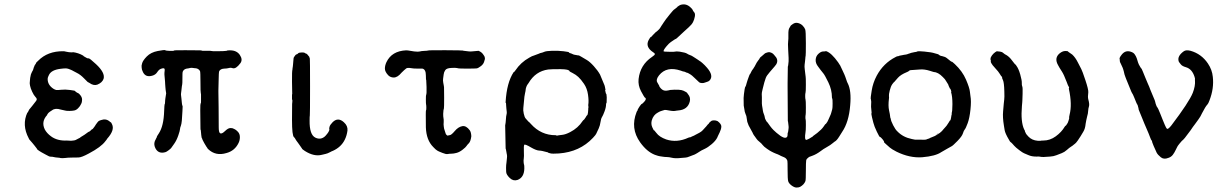

<svg xmlns="http://www.w3.org/2000/svg" viewBox="-20 -672 5510 862"><path d="M409 -114Q410 -115 410 -115V-114ZM354 -422Q353 -421 358.5 -418Q364 -415 369 -412Q374 -409 378 -410Q382 -411 411 -384Q453 -345 445 -318Q439 -301 417 -292Q400 -286 381 -300Q374 -304 373.5 -304Q373 -304 357 -320.5Q341 -337 325.5 -344.5Q310 -352 308.5 -353.5Q307 -355 304 -356Q301 -357 298.5 -358.5Q296 -360 288.5 -362.5Q281 -365 275 -365Q269 -365 264.5 -364.5Q260 -364 251 -363Q211 -358 200 -336Q194 -325 194 -317Q194 -291 219 -274Q227 -269 232.5 -268Q238 -267 255 -269Q272 -271 294.5 -268Q317 -265 317 -263.5Q317 -262 323 -258Q329 -254 329.5 -254.5Q330 -255 336 -250Q349 -237 348.5 -224.5Q348 -212 345.5 -208Q343 -204 341 -199.5Q339 -195 331 -186.5Q323 -178 313.5 -176Q304 -174 291.5 -174Q279 -174 278.5 -174.5Q278 -175 271 -176Q264 -177 253 -180Q228 -188 214 -177Q211 -175 204 -170.5Q197 -166 192 -158V-157V-156Q164 -126 181 -91Q190 -74 209 -60Q237 -39 281 -41Q291 -41 291 -40.5Q291 -40 299 -40Q316 -41 321.5 -44.5Q327 -48 333 -50.5Q339 -53 340 -54.5Q341 -56 350.5 -61.5Q360 -67 369 -74Q378 -81 380 -81Q382 -81 387 -86Q392 -91 392 -91Q396 -91 404 -103Q421 -130 426 -130Q427 -130 429.5 -131.5Q432 -133 432.5 -132.5Q433 -132 434 -133Q456 -141 473 -126Q476 -123 477.5 -123Q479 -123 483 -114Q496 -88 461 -49Q460 -46 453 -38Q434 -12 379 17Q346 35 332 35Q318 35 298.5 35.5Q279 36 276 37Q257 39 252 37.5Q247 36 238 35.5Q229 35 221 33Q213 31 207.5 31.5Q202 32 185 22Q145 1 146 -4Q146 -5 141.5 -10Q137 -15 134.5 -19Q132 -23 125.5 -30Q119 -37 115.5 -41.5Q112 -46 111.5 -46Q111 -46 109 -51Q77 -111 103 -167Q104 -166 104.5 -167Q105 -168 108 -174Q111 -180 111 -180Q120 -191 120.5 -191.5Q121 -192 125 -197L139 -215Q141 -217 141 -217.5Q141 -218 143 -220.5Q145 -223 145 -227Q145 -231 138.5 -237.5Q132 -244 124.5 -260Q117 -276 115 -287Q113 -298 113.5 -300Q114 -302 114.5 -312Q115 -322 115.5 -322.5Q116 -323 117 -329.5Q118 -336 118.5 -337Q119 -338 120 -341Q121 -344 122 -345.5Q123 -347 123.5 -349Q124 -351 126 -353.5Q128 -356 129.5 -361.5Q131 -367 131.5 -368.5Q132 -370 132.5 -371Q133 -372 134.5 -375.5Q136 -379 136 -379.5Q136 -380 139 -383.5Q142 -387 141.5 -388.5Q141 -390 151 -399Q194 -443 265 -442Q270 -442 270 -441.5Q270 -441 276.5 -440Q283 -439 287.5 -438Q292 -437 292 -437.5Q292 -438 299.5 -437Q307 -436 306 -438Q332 -435 354 -422Z M889 -444Q893 -444 911 -444Q929 -444 930 -443Q931 -442 952.5 -442Q974 -442 981 -442.5Q988 -443 994 -443.5Q1000 -444 1000 -445Q1000 -446 1013 -446Q1043 -446 1057 -425Q1071 -404 1059 -388Q1039 -361 1024 -366Q1016 -369 1007 -366.5Q998 -364 987 -364Q969 -363 964 -352Q962 -347 961.5 -308Q961 -269 960.5 -266Q960 -263 960.5 -259.5Q961 -256 961.5 -189.5Q962 -123 962 -101Q962 -79 967 -75Q974 -68 989 -82.5Q1004 -97 1013.5 -97Q1023 -97 1024.5 -96Q1026 -95 1032.5 -92.5Q1039 -90 1048 -80.5Q1057 -71 1057 -56.5Q1057 -42 1051 -30Q1034 5 997 15Q948 30 914 -3Q912 -4 912.5 -4.5Q913 -5 909.5 -9.5Q906 -14 906 -14.5Q906 -15 904 -18Q902 -21 901.5 -22Q901 -23 896.5 -30.5Q892 -38 889.5 -44Q887 -50 887 -51Q885 -52 883.5 -66Q882 -80 882 -82Q882 -87 881.5 -87.5Q881 -88 880.5 -89Q880 -90 880 -95Q878 -204 880.5 -206.5Q883 -209 882.5 -217.5Q882 -226 882.5 -238.5Q883 -251 881.5 -254.5Q880 -258 880 -303Q880 -348 878 -353Q871 -366 853 -366Q851 -366 845.5 -367Q840 -368 834.5 -367Q829 -366 825.5 -365Q822 -364 818 -364Q804 -361 800 -349Q799 -347 799 -321.5Q799 -296 798 -293Q797 -290 796.5 -284.5Q796 -279 795.5 -275.5Q795 -272 794.5 -266.5Q794 -261 793 -254.5Q792 -248 793 -242.5Q794 -237 794.5 -230Q795 -223 795.5 -220Q796 -217 796.5 -209.5Q797 -202 800 -194L799 -172Q797 -121 792.5 -109Q788 -97 788 -91.5Q788 -86 780.5 -64Q773 -42 762 -26.5Q751 -11 748.5 -7.5Q746 -4 736.5 3Q727 10 723 11Q693 20 679 -4Q669 -22 675 -38Q676 -40 676 -40.5Q676 -41 678 -44Q680 -47 679.5 -47.5Q679 -48 682 -52.5Q685 -57 684 -57.5Q683 -58 693 -73Q715 -106 717 -174Q717 -187 718 -194Q719 -201 719 -203Q720 -206 720.5 -206.5Q721 -207 721 -213Q721 -219 721.5 -222Q722 -225 722.5 -230.5Q723 -236 726 -253Q723 -271 722.5 -281Q722 -291 721.5 -295Q721 -299 721 -305.5Q721 -312 720 -317Q717 -339 719 -352Q721 -365 715 -365.5Q709 -366 701 -362.5Q693 -359 685.5 -347.5Q678 -336 663 -332Q648 -328 638 -332Q628 -336 622 -348Q616 -360 616 -368Q616 -376 615.5 -375.5Q615 -375 618 -387.5Q621 -400 639 -418.5Q657 -437 688 -443Q719 -449 722 -446.5Q725 -444 743 -443.5Q761 -443 761 -445Q761 -447 816 -446.5Q871 -446 877.5 -446Q884 -446 884 -445.5Q884 -445 885 -445Q886 -445 889 -444Z M1292 -248 1291 -305Q1291 -355 1292 -355.5Q1293 -356 1293 -361Q1293 -366 1293.5 -366Q1294 -366 1294.5 -372Q1295 -378 1295.5 -381.5Q1296 -385 1297 -399Q1298 -413 1299 -414Q1300 -415 1301 -417Q1302 -419 1305.5 -423.5Q1309 -428 1311.5 -428Q1314 -428 1317.5 -431.5Q1321 -435 1323 -435Q1325 -435 1325 -435.5Q1325 -436 1335 -436.5Q1345 -437 1349 -434Q1353 -431 1355 -431Q1358 -431 1366 -420L1368 -418L1371 -409Q1372 -406 1372 -282Q1372 -158 1371 -154Q1370 -150 1370 -131Q1369 -67 1396 -54Q1419 -43 1438 -59Q1441 -62 1442.5 -63.5Q1444 -65 1445 -66.5Q1446 -68 1449.5 -72Q1453 -76 1456.5 -83Q1460 -90 1458.5 -92Q1457 -94 1459.5 -103Q1462 -112 1474 -124Q1498 -147 1524 -123Q1542 -107 1540 -86Q1537 -63 1528 -45Q1512 -12 1475 5Q1471 6 1461 11.5Q1451 17 1442 19Q1433 21 1425 23Q1390 32 1349 6Q1336 -3 1336.5 -3.5Q1337 -4 1333.5 -8.5Q1330 -13 1324.5 -21.5Q1319 -30 1317 -32Q1315 -34 1312.5 -38Q1310 -42 1309 -43Q1308 -44 1305.5 -49Q1303 -54 1300 -56Q1291 -63 1291 -133.5Q1291 -204 1291.5 -205Q1292 -206 1292.5 -215.5Q1293 -225 1292 -225Q1291 -225 1291 -224V-236V-249Z M1900 -445Q1906 -447 1982 -446.5Q2058 -446 2058.5 -445Q2059 -444 2066 -443.5Q2073 -443 2082.5 -441.5Q2092 -440 2102 -441.5Q2112 -443 2118.5 -443Q2125 -443 2125 -443.5Q2125 -444 2128 -444Q2141 -439 2148 -429.5Q2155 -420 2156 -416.5Q2157 -413 2157 -410.5Q2157 -408 2157 -406.5Q2157 -405 2156.5 -405Q2156 -405 2155 -400Q2152 -385 2139.5 -375.5Q2127 -366 2120.5 -365Q2114 -364 2078 -364Q2042 -364 2039 -365Q2036 -366 2031.5 -366.5Q2027 -367 2022.5 -367.5Q2018 -368 2006 -367Q1985 -366 1979 -357Q1973 -348 1972 -338.5Q1971 -329 1969.5 -320Q1968 -311 1970 -301Q1972 -291 1972.5 -287.5Q1973 -284 1973.5 -280.5Q1974 -277 1974 -233Q1974 -189 1973 -185.5Q1972 -182 1971 -177Q1969 -158 1970 -150Q1973 -132 1972 -124Q1971 -116 1971.5 -113.5Q1972 -111 1972.5 -103Q1973 -95 1976.5 -86Q1980 -77 1980.5 -73.5Q1981 -70 1985 -66Q1989 -62 1992 -63.5Q1995 -65 1998 -65Q2006 -65 2021.5 -83.5Q2037 -102 2055 -105.5Q2073 -109 2089 -87Q2095 -79 2096 -61V-60Q2093 -37 2085 -29Q2077 -21 2074 -16Q2071 -11 2057 0Q2043 11 2029.5 14.5Q2016 18 2007 18Q1998 18 1990 19.5Q1982 21 1966.5 14.5Q1951 8 1950.5 8Q1950 8 1943 4Q1936 0 1925 -12Q1894 -43 1892 -100Q1891 -175 1892.5 -176Q1894 -177 1894 -188Q1894 -199 1893 -202.5Q1892 -206 1892 -224.5Q1892 -243 1893 -245Q1896 -251 1895 -281.5Q1894 -312 1893.5 -313.5Q1893 -315 1892.5 -315Q1892 -315 1892 -333Q1892 -361 1876 -364Q1873 -364 1854 -364Q1835 -364 1826 -366Q1809 -369 1803.5 -364.5Q1798 -360 1794.5 -357Q1791 -354 1783 -346Q1765 -324 1748 -324Q1733 -324 1723 -334Q1708 -350 1708 -364Q1708 -378 1715 -393Q1739 -443 1803 -446Q1811 -446 1811.5 -445.5Q1812 -445 1821 -444Q1830 -443 1840 -441Q1859 -439 1865 -441Q1871 -443 1884.5 -443.5Q1898 -444 1901 -445Z M2674 -337 2694 -289Q2695 -285 2696 -281.5Q2697 -278 2697.5 -273.5Q2698 -269 2699 -268H2698Q2695 -272 2700 -253L2701 -251Q2703 -253 2704 -235Q2704 -208 2702.5 -208.5Q2701 -209 2701 -204Q2701 -190 2694 -171.5Q2687 -153 2683 -147Q2678 -139 2676 -124Q2674 -109 2668 -95.5Q2662 -82 2660 -78.5Q2658 -75 2656.5 -71Q2655 -67 2642 -53Q2583 10 2489 17Q2459 19 2451 16.5Q2443 14 2442 14Q2441 14 2441 13Q2441 12 2437.5 11.5Q2434 11 2427.5 9Q2421 7 2415.5 6Q2410 5 2407.5 4.5Q2405 4 2400 4Q2387 3 2366 -9Q2336 -27 2333.5 -21.5Q2331 -16 2332 8Q2333 32 2331.5 40Q2330 48 2331 57.5Q2332 67 2333 68Q2334 69 2334 85Q2333 125 2303 136Q2284 142 2268.5 127Q2253 112 2252.5 100Q2252 88 2252 82Q2252 69 2252.5 69Q2253 69 2254 57Q2255 45 2256 37Q2257 29 2256 23.5Q2255 18 2254.5 16Q2254 14 2253.5 9.5Q2253 5 2252.5 5Q2252 5 2252 1L2250 -6Q2250 -6 2250 -10L2248 -109Q2250 -118 2250 -121Q2250 -126 2250.5 -126.5Q2251 -127 2251.5 -138.5Q2252 -150 2254 -157.5Q2256 -165 2255 -170.5Q2254 -176 2253.5 -184Q2253 -192 2252.5 -196.5Q2252 -201 2252 -205.5Q2252 -210 2251 -210Q2250 -210 2250 -210.5Q2250 -211 2250 -214Q2255 -301 2286 -348L2287 -349Q2287 -348 2288 -348.5Q2289 -349 2294 -356Q2318 -392 2356 -413Q2364 -418 2368 -419.5Q2372 -421 2378 -423L2402 -432Q2402 -433 2407 -434Q2412 -435 2415 -436Q2418 -437 2425.5 -440Q2433 -443 2458.5 -444Q2484 -445 2509.5 -442Q2535 -439 2535 -436.5Q2535 -434 2539 -433.5Q2543 -433 2550 -429.5Q2557 -426 2560.5 -426Q2564 -426 2569 -424.5Q2574 -423 2576.5 -423.5Q2579 -424 2589.5 -417.5Q2600 -411 2614 -403Q2628 -395 2646 -375Q2664 -355 2674 -337ZM2537 -352Q2536 -361 2497.5 -361.5Q2459 -362 2441 -360Q2384 -352 2353 -299Q2351 -296 2348 -292Q2345 -288 2342.5 -280.5Q2340 -273 2340 -269Q2340 -265 2337 -252.5Q2334 -240 2332.5 -218Q2331 -196 2329.5 -187Q2328 -178 2331.5 -161.5Q2335 -145 2340.5 -139.5Q2346 -134 2349 -130Q2352 -126 2354 -125Q2356 -124 2364 -115Q2409 -65 2474 -65Q2477 -65 2476.5 -64.5Q2476 -64 2478.5 -63.5Q2481 -63 2484 -63.5Q2487 -64 2487.5 -64.5Q2488 -65 2503.5 -66.5Q2519 -68 2540 -79Q2575 -97 2596 -129Q2600 -134 2601 -134Q2602 -134 2604.5 -138Q2607 -142 2608 -143Q2609 -144 2610 -146Q2611 -148 2612 -149.5Q2613 -151 2613 -151.5Q2613 -152 2616 -154.5Q2619 -157 2620 -168Q2621 -179 2621 -181V-185Q2621 -186 2622 -191L2621 -199Q2621 -198 2621 -201Q2624 -218 2620 -246.5Q2616 -275 2602 -295.5Q2588 -316 2576.5 -326.5Q2565 -337 2551 -344Q2537 -351 2537 -352Z M3035 -650Q3060 -658 3080 -639Q3089 -631 3090 -627Q3091 -623 3096.5 -617Q3102 -611 3099.5 -597.5Q3097 -584 3091.5 -573Q3086 -562 3072 -549.5Q3058 -537 3050.5 -530Q3043 -523 3036 -516.5Q3029 -510 3022 -503.5Q3015 -497 3013.5 -497Q3012 -497 3005.5 -492.5Q2999 -488 2991.5 -483Q2984 -478 2973 -465Q2956 -445 2960 -441Q2961 -440 2985.5 -439.5Q3010 -439 3012.5 -440.5Q3015 -442 3032 -440Q3057 -436 3064 -431.5Q3071 -427 3077 -425Q3083 -423 3084.5 -422Q3086 -421 3090.5 -418.5Q3095 -416 3101.5 -411.5Q3108 -407 3113 -404L3123 -397Q3123 -398 3133.5 -389Q3144 -380 3155 -367Q3185 -332 3166 -311Q3161 -306 3154.5 -304.5Q3148 -303 3144 -301Q3140 -299 3131.5 -299Q3123 -299 3118 -303.5Q3113 -308 3099 -321.5Q3085 -335 3081 -337Q3077 -339 3072.5 -342Q3068 -345 3064.5 -345.5Q3061 -346 3058 -348Q3055 -350 3050.5 -350.5Q3046 -351 3036 -355Q2973 -376 2939 -334Q2924 -315 2930.5 -303Q2937 -291 2938.5 -289Q2940 -287 2940 -285Q2940 -283 2947 -275Q2958 -263 2973 -265Q2988 -267 2987 -268Q3034 -272 3049 -264.5Q3064 -257 3064 -256Q3064 -255 3069 -249Q3081 -235 3077 -217Q3068 -179 3024 -176Q3019 -176 3016 -175Q3005 -172 2986.5 -175.5Q2968 -179 2964.5 -178.5Q2961 -178 2956 -176Q2951 -174 2948 -173.5Q2945 -173 2942.5 -171.5Q2940 -170 2934 -167Q2913 -156 2906 -131Q2902 -115 2908.5 -100.5Q2915 -86 2916.5 -86.5Q2918 -87 2918.5 -85.5Q2919 -84 2920 -83.5Q2921 -83 2927 -75Q2940 -57 2971 -46Q3019 -30 3071 -54Q3076 -56 3077.5 -55.5Q3079 -55 3084 -58Q3089 -61 3090.5 -61Q3092 -61 3094.5 -62.5Q3097 -64 3097.5 -64Q3098 -64 3100 -65.5Q3102 -67 3109.5 -70.5Q3117 -74 3119 -75.5Q3121 -77 3121.5 -77Q3122 -77 3125.5 -79.5Q3129 -82 3131 -83.5Q3133 -85 3136 -88.5Q3139 -92 3142 -95Q3145 -98 3146 -99.5Q3147 -101 3148.5 -102Q3150 -103 3151.5 -105.5Q3153 -108 3153.5 -108Q3154 -108 3156 -111Q3158 -114 3160.5 -115.5Q3163 -117 3162.5 -118Q3162 -119 3165.5 -122Q3169 -125 3169 -125.5Q3169 -126 3170 -126Q3171 -126 3172.5 -128Q3174 -130 3177.5 -130.5Q3181 -131 3181 -131.5Q3181 -132 3188 -131.5Q3195 -131 3196.5 -130Q3198 -129 3199 -129L3202 -128Q3219 -115 3218.5 -103.5Q3218 -92 3211 -77.5Q3204 -63 3203 -61Q3202 -59 3200 -54Q3193 -40 3175.5 -25Q3158 -10 3142.5 -3Q3127 4 3121 8.5Q3115 13 3110 15.5Q3105 18 3102 20Q3099 22 3090 25Q3081 28 3073 31.5Q3065 35 3057.5 35.5Q3050 36 3039 37Q3012 40 2997.5 36.5Q2983 33 2973.5 33Q2964 33 2956 31.5Q2948 30 2942.5 29.5Q2937 29 2920 23Q2884 9 2854 -33Q2809 -96 2838 -169Q2841 -176 2842 -176Q2843 -176 2843 -177V-179V-180Q2844 -181 2847 -187Q2852 -196 2860 -205L2863 -206Q2884 -224 2878 -232Q2877 -234 2876 -233Q2872 -236 2858 -262.5Q2844 -289 2847 -317Q2854 -381 2908 -417Q2920 -425 2920 -429Q2920 -433 2913 -437Q2876 -461 2892 -492Q2900 -506 2901.5 -505.5Q2903 -505 2907 -510Q2911 -515 2911.5 -515Q2912 -515 2918.5 -522Q2925 -529 2926 -529Q2927 -529 2929.5 -531.5Q2932 -534 2936.5 -538Q2941 -542 2944 -547Q2947 -552 2948 -553.5Q2949 -555 2950.5 -557.5Q2952 -560 2955 -564Q2958 -568 2959.5 -571Q2961 -574 2965.5 -579.5Q2970 -585 2970 -586Q2970 -587 2987 -607.5Q3004 -628 3005 -628Q3006 -628 3010.5 -632Q3015 -636 3018 -638Q3021 -640 3021 -641Q3021 -642 3025.5 -644.5Q3030 -647 3030 -647.5Q3030 -648 3035 -650Z M3600 -44Q3602 -44 3602.5 -44.5Q3603 -45 3605.5 -46Q3608 -47 3609 -47.5Q3610 -48 3614 -50Q3618 -52 3618 -52.5Q3618 -53 3624.5 -56.5Q3631 -60 3630 -61L3649 -75Q3669 -91 3677.5 -103.5Q3686 -116 3686 -115L3688 -116Q3695 -124 3700 -136.5Q3705 -149 3707.5 -153.5Q3710 -158 3712.5 -167.5Q3715 -177 3716.5 -182Q3718 -187 3718 -207.5Q3718 -228 3716.5 -229.5Q3715 -231 3715 -235Q3715 -269 3699 -302Q3683 -335 3676.5 -342.5Q3670 -350 3664.5 -357.5Q3659 -365 3653 -373Q3641 -388 3642 -404Q3643 -420 3654.5 -430.5Q3666 -441 3676 -441Q3686 -441 3686.5 -442Q3687 -443 3690 -442Q3713 -434 3743 -392Q3746 -386 3749 -382.5Q3752 -379 3753.5 -375Q3755 -371 3762 -357Q3769 -343 3771 -337.5Q3773 -332 3775 -327.5Q3777 -323 3780 -313Q3783 -303 3786 -298Q3803 -265 3797 -199Q3791 -124 3761 -80Q3759 -77 3747.5 -58.5Q3736 -40 3727 -36Q3726 -36 3717.5 -28.5Q3709 -21 3692 -11.5Q3675 -2 3665 6Q3645 21 3626.5 27.5Q3608 34 3608 35H3609H3611Q3601 40 3599.5 48Q3598 56 3598 95.5Q3598 135 3596 141Q3590 157 3572 167Q3566 170 3556 170Q3546 170 3533.5 160.5Q3521 151 3518.5 141Q3516 131 3516 92Q3516 53 3515 50Q3511 38 3499 33.5Q3487 29 3486 28Q3485 27 3480.5 25Q3476 23 3472 21Q3468 19 3464 18Q3460 17 3453.5 13.5Q3447 10 3442.5 8Q3438 6 3423.5 -4Q3409 -14 3404 -21Q3399 -28 3389.5 -35.5Q3380 -43 3377 -48Q3374 -53 3369.5 -58.5Q3365 -64 3364 -66Q3363 -68 3361.5 -70.5Q3360 -73 3360 -73V-74L3341 -109L3335 -125Q3332 -142 3331.5 -147Q3331 -152 3329 -155.5Q3327 -159 3325.5 -165Q3324 -171 3324 -169L3319 -198Q3318 -225 3318.5 -232Q3319 -239 3320 -249.5Q3321 -260 3323 -271Q3325 -282 3326.5 -283Q3328 -284 3329 -288Q3330 -292 3330.5 -293Q3331 -294 3332 -298.5Q3333 -303 3336.5 -313Q3340 -323 3343 -331Q3346 -339 3346.5 -338.5Q3347 -338 3350 -344Q3353 -350 3353 -350Q3353 -350 3355 -354Q3357 -358 3358 -358.5Q3359 -359 3361.5 -363Q3364 -367 3364.5 -368Q3365 -369 3366 -370.5Q3367 -372 3367.5 -372.5Q3368 -373 3371.5 -380Q3375 -387 3376 -388.5Q3377 -390 3378 -392Q3379 -394 3384 -400.5Q3389 -407 3392 -411L3390 -409Q3388 -408 3390 -410L3394 -415L3399 -419L3414 -432Q3414 -432 3416.5 -433.5Q3419 -435 3420.5 -435Q3422 -435 3423.5 -436Q3425 -437 3425 -436.5Q3425 -436 3429.5 -437.5Q3434 -439 3442.5 -435.5Q3451 -432 3455.5 -425.5Q3460 -419 3462 -417.5Q3464 -416 3467 -410Q3475 -392 3458 -374Q3441 -355 3436 -348.5Q3431 -342 3424.5 -334Q3418 -326 3411.5 -302Q3405 -278 3404 -272.5Q3403 -267 3401.5 -261.5Q3400 -256 3400 -248Q3400 -240 3400.5 -236Q3401 -232 3400.5 -219Q3400 -206 3401.5 -197Q3403 -188 3403.5 -185.5Q3404 -183 3405 -175.5Q3406 -168 3409.5 -159.5Q3413 -151 3413.5 -145.5Q3414 -140 3418.5 -132Q3423 -124 3424 -124Q3425 -124 3430 -116.5Q3435 -109 3437.5 -106Q3440 -103 3445 -96.5Q3450 -90 3466 -76Q3504 -43 3514 -58Q3516 -61 3516 -68.5Q3516 -76 3517 -76.5Q3518 -77 3519 -85Q3520 -93 3520.5 -97.5Q3521 -102 3520 -108.5Q3519 -115 3518.5 -121.5Q3518 -128 3517 -128L3516 -279Q3516 -287 3516 -300L3517 -373Q3518 -373 3519 -382.5Q3520 -392 3520.5 -397Q3521 -402 3520.5 -412Q3520 -422 3518.5 -450Q3517 -478 3518.5 -486.5Q3520 -495 3519.5 -517Q3519 -539 3524 -546.5Q3529 -554 3529 -555.5Q3529 -557 3540 -564.5Q3551 -572 3563.5 -568.5Q3576 -565 3584 -556.5Q3592 -548 3595 -540Q3598 -532 3598 -478.5Q3598 -425 3597 -421.5Q3596 -418 3596 -416Q3596 -414 3595.5 -409Q3595 -404 3594 -394.5Q3593 -385 3592.5 -382.5Q3592 -380 3592 -372.5Q3592 -365 3593 -361Q3594 -357 3595 -344Q3596 -331 3597 -327.5Q3598 -324 3598 -292Q3598 -260 3596.5 -256Q3595 -252 3595 -240.5Q3595 -229 3596.5 -225Q3598 -221 3598 -190Q3598 -159 3597 -156Q3596 -153 3596 -145Q3596 -137 3597 -135.5Q3598 -134 3598 -110Q3598 -86 3596 -75Q3594 -64 3594.5 -54Q3595 -44 3600 -44Z M4182 -67Q4194 -75 4195 -75Q4188 -68 4182 -67ZM4196 -76 4197 -77Q4197 -77 4196 -76ZM3916 -332Q3946 -388 4001 -416Q4008 -420 4010 -419.5Q4012 -419 4016 -421Q4020 -423 4020.5 -422.5Q4021 -422 4024.5 -423Q4028 -424 4029 -424Q4030 -424 4032 -424.5Q4034 -425 4036.5 -425.5Q4039 -426 4039.5 -426Q4040 -426 4046.5 -427Q4053 -428 4057 -430Q4061 -432 4062.5 -432Q4064 -432 4064 -432Q4064 -432 4066 -433Q4068 -434 4072 -435Q4076 -436 4079.5 -436.5Q4083 -437 4083.5 -437.5Q4084 -438 4089.5 -438.5Q4095 -439 4096 -440Q4097 -441 4098 -441Q4106 -443 4130 -440.5Q4154 -438 4158.5 -437Q4163 -436 4168.5 -435Q4174 -434 4181 -431.5Q4188 -429 4190 -429Q4192 -429 4196 -425.5Q4200 -422 4205 -421Q4210 -420 4210 -420Q4224 -417 4231 -411Q4240 -404 4246 -399Q4252 -394 4253 -395Q4254 -396 4267 -384Q4301 -352 4317 -314.5Q4333 -277 4334.5 -260Q4336 -243 4337 -240Q4341 -219 4337 -180.5Q4333 -142 4324.5 -119Q4316 -96 4311.5 -91Q4307 -86 4303 -73Q4299 -60 4278.5 -39Q4258 -18 4252.5 -15.5Q4247 -13 4244.5 -11Q4242 -9 4232 -4Q4222 1 4206 11Q4180 29 4120 34Q4064 38 4005 9Q3982 -3 3975 -9.5Q3968 -16 3958 -24.5Q3948 -33 3949 -34.5Q3950 -36 3947 -40Q3944 -44 3944 -44.5Q3944 -45 3941.5 -47.5Q3939 -50 3936 -53.5Q3933 -57 3930.5 -57Q3928 -57 3916.5 -81Q3905 -105 3901 -121Q3897 -137 3895 -145Q3891 -163 3892.5 -163Q3894 -163 3892 -178.5Q3890 -194 3891 -203Q3892 -212 3891.5 -215Q3891 -218 3890.5 -223Q3890 -228 3889 -229Q3888 -230 3893.5 -265Q3899 -300 3916 -332ZM4250 -258 4251 -261Q4250 -268 4245 -276Q4245 -275 4246 -273L4245 -274Q4243 -279 4236 -293Q4236 -293 4238.5 -289.5Q4241 -286 4240 -288Q4235 -297 4228.5 -306.5Q4222 -316 4222 -316.5Q4222 -317 4213 -326Q4192 -348 4171 -349Q4167 -350 4155 -354Q4130 -362 4109 -360Q4088 -358 4081 -358Q4065 -358 4062 -354.5Q4059 -351 4051 -348Q4024 -337 4011.5 -323Q3999 -309 3997 -306.5Q3995 -304 3995 -304Q3995 -304 3994.5 -304Q3994 -304 3991.5 -301Q3989 -298 3986 -294Q3979 -284 3974.5 -265.5Q3970 -247 3971 -240.5Q3972 -234 3971 -229Q3967 -197 3971.5 -176.5Q3976 -156 3976 -152Q3976 -148 3977 -144.5Q3978 -141 3979 -139Q3980 -129 3990 -109.5Q4000 -90 4009 -82Q4034 -56 4073 -48Q4086 -45 4088 -45Q4090 -45 4105 -45Q4137 -44 4138.5 -45.5Q4140 -47 4147.5 -49Q4155 -51 4154 -52L4176 -61Q4204 -75 4216 -92Q4219 -96 4224.5 -101.5Q4230 -107 4234 -114Q4238 -121 4239 -121.5Q4240 -122 4242 -126.5Q4244 -131 4245.5 -131Q4247 -131 4248.5 -137Q4250 -143 4250.5 -147Q4251 -151 4251 -151.5Q4251 -152 4252.5 -157.5Q4254 -163 4253 -163Q4252 -163 4252 -163Q4256 -170 4256 -204.5Q4256 -239 4250 -258Z M4730 -380Q4712 -412 4738 -433Q4751 -443 4762.5 -443Q4774 -443 4775 -441Q4776 -439 4781 -436Q4793 -428 4794 -427Q4808 -414 4819 -392Q4830 -370 4834.5 -362Q4839 -354 4853 -312Q4867 -270 4866 -258Q4863 -236 4866 -226Q4872 -204 4869 -194.5Q4866 -185 4865.5 -175.5Q4865 -166 4864 -162Q4863 -158 4861 -150Q4859 -142 4857 -132.5Q4855 -123 4854 -116Q4852 -94 4843.5 -80.5Q4835 -67 4831.5 -60.5Q4828 -54 4819 -41.5Q4810 -29 4806.5 -27Q4803 -25 4799.5 -21.5Q4796 -18 4788.5 -13.5Q4781 -9 4770 1Q4759 11 4747 15.5Q4735 20 4722.5 25Q4710 30 4694 31Q4660 34 4652.5 32Q4645 30 4633 31Q4612 31 4597.5 24.5Q4583 18 4577.5 16Q4572 14 4556 2Q4540 -10 4533.5 -17.5Q4527 -25 4525.5 -26.5Q4524 -28 4520.5 -31.5Q4517 -35 4516 -35Q4515 -35 4509 -46Q4493 -73 4490.5 -87.5Q4488 -102 4487 -109Q4481 -145 4483.5 -172Q4486 -199 4486.5 -206.5Q4487 -214 4488.5 -224.5Q4490 -235 4489 -262Q4488 -301 4483 -312Q4478 -323 4479 -322.5Q4480 -322 4479 -325Q4478 -328 4476.5 -329.5Q4475 -331 4474.5 -331Q4474 -331 4468.5 -340.5Q4463 -350 4448.5 -365.5Q4434 -381 4430.5 -388.5Q4427 -396 4428 -396Q4429 -396 4429 -400L4428 -401Q4427 -400 4427 -407.5Q4427 -415 4434 -424Q4441 -433 4448.5 -438Q4456 -443 4457 -442Q4458 -441 4463 -441Q4468 -441 4468 -440.5Q4468 -440 4473.5 -439.5Q4479 -439 4485 -433.5Q4491 -428 4498 -425Q4511 -417 4520.5 -404.5Q4530 -392 4531 -391Q4532 -390 4535 -386Q4538 -382 4539 -382Q4540 -382 4540 -382Q4540 -382 4543 -377Q4553 -364 4560.5 -337.5Q4568 -311 4567.5 -300Q4567 -289 4569.5 -284Q4572 -279 4571 -250.5Q4570 -222 4570 -221.5Q4570 -221 4569.5 -213Q4569 -205 4568 -196Q4562 -125 4578 -91Q4582 -85 4581.5 -83.5Q4581 -82 4583.5 -78Q4586 -74 4586 -72.5Q4586 -71 4597 -59Q4613 -42 4639 -40Q4642 -40 4645 -40H4652Q4652 -41 4664 -41Q4694 -41 4720 -60Q4746 -79 4760 -103Q4762 -106 4763 -107Q4764 -108 4764.5 -107.5Q4765 -107 4769 -113L4771 -117Q4772 -116 4774.5 -122.5Q4777 -129 4777.5 -131Q4778 -133 4779.5 -138Q4781 -143 4780 -143.5Q4779 -144 4782 -157Q4794 -203 4779 -272Q4778 -276 4779.5 -277.5Q4781 -279 4778 -283Q4775 -287 4769 -304Q4756 -338 4748 -350Q4740 -362 4737 -367.5Q4734 -373 4730 -380Z M5272 -396Q5264 -420 5295 -442Q5305 -449 5325 -444Q5374 -430 5403 -387Q5422 -359 5425 -327Q5431 -275 5410 -221Q5405 -207 5400.5 -202.5Q5396 -198 5390 -188Q5384 -178 5381.5 -172.5Q5379 -167 5376.5 -163.5Q5374 -160 5372.5 -155.5Q5371 -151 5360.5 -136Q5350 -121 5346 -116Q5342 -111 5335.5 -102Q5329 -93 5326 -88Q5323 -83 5317 -76Q5295 -46 5291 -43.5Q5287 -41 5283.5 -36.5Q5280 -32 5275 -26.5Q5270 -21 5268.5 -18Q5267 -15 5265.5 -13Q5264 -11 5258.5 1Q5253 13 5245.5 23Q5238 33 5225 37Q5205 45 5191.5 34Q5178 23 5173 13.5Q5168 4 5159.5 -16.5Q5151 -37 5152 -38Q5153 -39 5150.5 -41Q5148 -43 5143.5 -55.5Q5139 -68 5136.5 -73.5Q5134 -79 5126 -98Q5118 -117 5117 -119Q5116 -121 5109.5 -137.5Q5103 -154 5097 -168Q5091 -182 5091.5 -183.5Q5092 -185 5090.5 -189Q5089 -193 5088.5 -196.5Q5088 -200 5085.5 -203.5Q5083 -207 5079 -217.5Q5075 -228 5072.5 -233.5Q5070 -239 5067.5 -245Q5065 -251 5063 -253Q5061 -255 5051 -280.5Q5041 -306 5039 -310Q5037 -314 5036.5 -316Q5036 -318 5032.5 -326.5Q5029 -335 5028.5 -338Q5028 -341 5027 -344.5Q5026 -348 5026 -349Q5026 -350 5025 -353Q5024 -356 5022.5 -361.5Q5021 -367 5017 -375Q5013 -383 5011.5 -387Q5010 -391 5009 -392Q5008 -393 5007.5 -399Q5007 -405 5007 -406Q5004 -411 5014 -424Q5031 -448 5056 -440Q5069 -436 5074 -428.5Q5079 -421 5079 -420.5Q5079 -420 5080.5 -417.5Q5082 -415 5084 -409Q5090 -388 5093 -382.5Q5096 -377 5099.5 -371Q5103 -365 5104 -365Q5105 -365 5111 -350.5Q5117 -336 5122 -323.5Q5127 -311 5132.5 -298.5Q5138 -286 5139.5 -282.5Q5141 -279 5145 -268Q5149 -257 5157.5 -238Q5166 -219 5166.5 -214.5Q5167 -210 5170.5 -200.5Q5174 -191 5176 -190Q5178 -189 5188.5 -163Q5199 -137 5200.5 -133Q5202 -129 5209 -112.5Q5216 -96 5219 -94Q5224 -90 5239 -109Q5318 -213 5335 -255Q5347 -286 5345 -310Q5344 -314 5345 -315.5Q5346 -317 5343 -327Q5332 -362 5305 -370Q5287 -375 5281 -383.5Q5275 -392 5274 -392.5Q5273 -393 5272 -396Z"/></svg>

Font: TT2020 Style E
Style: Regular
Weight: 400
Version: Version 00.2